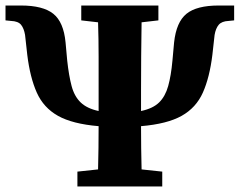

<svg xmlns="http://www.w3.org/2000/svg" viewBox="-21 -677 870 697"><path d="M260 0V-54L335 -62Q336 -101 336.5 -140Q337 -179 337 -219Q242 -227 189.5 -256.5Q137 -286 112.5 -341Q88 -396 78 -478L70 -550Q66 -574 55.5 -587Q45 -600 19 -601L-1 -603V-657H55Q135 -657 172.5 -627Q210 -597 217 -523L223 -457Q229 -402 239 -364.5Q249 -327 272 -305Q295 -283 337 -274Q337 -283 337 -292Q337 -301 337 -310V-347Q337 -409 337 -471.5Q337 -534 335 -596L274 -603V-657H554V-603L493 -596Q492 -535 491.5 -472.5Q491 -410 491 -347V-311Q491 -301 491 -292Q491 -283 491 -274Q534 -283 556.5 -305Q579 -327 589.5 -364.5Q600 -402 605 -457L611 -523Q619 -597 656 -627Q693 -657 773 -657H829V-603L809 -601Q784 -600 773 -587Q762 -574 758 -550L750 -478Q740 -396 715.5 -341Q691 -286 638.5 -256.5Q586 -227 491 -219Q491 -179 491.5 -140Q492 -101 493 -62L568 -54V0Z"/></svg>

Font: Source Serif Pro
Style: Bold
Weight: 700
Designer: Frank Grießhammer
Foundry: Adobe Systems Incorporated
Version: Version 3.001;hotconv 1.0.111;makeotfexe 2.5.65597